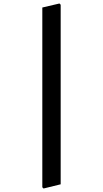

<svg xmlns="http://www.w3.org/2000/svg" viewBox="-20 -853 591 1098"><path d="M222 218V-810L320 -833L327 -826V201L229 225Z"/></svg>

Font: Noto Serif Oriya
Style: Bold
Weight: 700
Designer: David Williams
Foundry: Google LLC, David Williams
Version: Version 1.051; ttfautohint (v1.8.4.7-5d5b)